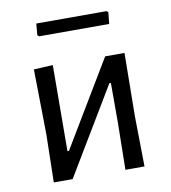

<svg xmlns="http://www.w3.org/2000/svg" viewBox="-74 -698 678 763"><g transform="rotate(-10 265.0 -317.0)"><path d="M406 -634 413 -629 408 -582H125L119 -588L123 -634ZM82 0 86 -194 82 -456 159 -460 157 -113H163L370 -458H448L445 -202L448 0H371L374 -189V-350H368L158 0Z"/></g></svg>

Font: Alegreya Sans SC
Style: Regular
Weight: 400
Designer: Juan Pablo del Peral
Foundry: Huerta Tipografica
Version: Version 2.007